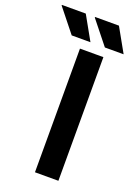

<svg xmlns="http://www.w3.org/2000/svg" viewBox="-253 -934 716 1001"><g transform="rotate(20 104.5 -434.0)"><path d="M76 0V-686H206V0ZM196 -736 93 -865 94 -868H226L300 -736ZM12 -736 -91 -865 -90 -868H42L116 -736Z"/></g></svg>

Font: Archivo Variable SemiBold
Style: Regular
Weight: 600
Designer: Hector Gatti
Foundry: Omnibus-Type
Version: Version 2.001